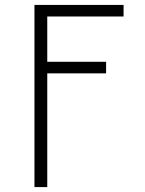

<svg xmlns="http://www.w3.org/2000/svg" viewBox="-20 -550 590 780"><path d="M120 210V-530H482V-483H172V-299H411V-252H172V210Z"/></svg>

Font: Lode Dark
Style: Regular
Weight: 400
Monospace: yes
Designer: Belleve Invis
Foundry: Belleve Invis
Version: Version 29.2.0; ttfautohint (v1.8.3)